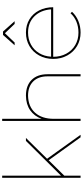

<svg xmlns="http://www.w3.org/2000/svg" viewBox="497 -1280 782 1817"><g transform="rotate(-90 888.5 -371.0)"><path d="M498 0 281 -302 135 -154V0H115V-742H135V-185L464 -517H492L295 -317L522 0Z M1095 -313V0H1075V-313Q1075 -400 1026.5 -448.5Q978 -497 892 -497Q789 -495 731 -430.5Q673 -366 673 -253V0H653V-742H673V-368Q698 -438 754 -477Q810 -516 892 -517Q988 -517 1041.5 -463Q1095 -409 1095 -313Z M1672 -95 1686 -81Q1650 -42 1599 -21Q1548 0 1489 0Q1418 0 1361.5 -33.5Q1305 -67 1272.5 -126Q1240 -185 1240 -259Q1240 -333 1272.5 -392Q1305 -451 1361.5 -484Q1418 -517 1489 -517Q1560 -517 1614.5 -484Q1669 -451 1699 -392Q1729 -333 1729 -259H1260Q1260 -190 1289.5 -135.5Q1319 -81 1371 -50.5Q1423 -20 1489 -20Q1545 -20 1592.5 -39.5Q1640 -59 1672 -95ZM1261 -279H1709Q1702 -377 1643 -437Q1584 -497 1489 -497Q1426 -497 1375.5 -469.5Q1325 -442 1295 -392.5Q1265 -343 1261 -279ZM1597 -624H1571L1483 -716L1395 -624H1369L1467 -734H1499Z"/></g></svg>

Font: Gontserrat Thin
Style: Regular
Weight: 250
Designer: Julieta Ulanovsky
Foundry: Julieta Ulanovsky
Version: Version 6.001